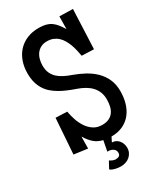

<svg xmlns="http://www.w3.org/2000/svg" viewBox="-217 -793 899 1052"><g transform="rotate(-30 232.5 -267.5)"><path d="M305.2 101.6Q305.2 118.7 298.6 132.1Q292 145.5 281 154.8Q270 164.1 255.6 168.9Q241.2 173.8 225.1 173.8Q217.8 173.8 208.7 172.9Q199.7 171.9 190.7 169.7Q181.6 167.5 173.3 164.1Q165 160.6 159.7 155.3L183.1 112.3Q189 116.7 199.5 121.3Q210 126 218.3 126Q232.4 126 241 120.6Q249.5 115.2 249.5 100.6Q249.5 91.3 245.1 84.7Q240.7 78.1 233.9 74Q227.1 69.8 219 67.9Q210.9 65.9 203.6 66.4H199.7L212.4 0.5Q181.6 -6.3 159.7 -25.1Q137.7 -43.9 118.2 -76.2L117.2 -1L31.2 -12.7L46.9 -236.3L119.1 -233.4Q123.5 -207.5 132.8 -179.4Q142.1 -151.4 157.5 -127.9Q172.9 -104.5 195.6 -89.4Q218.3 -74.2 250 -74.2Q275.4 -74.2 292.7 -82.5Q310.1 -90.8 320.8 -105.5Q331.5 -120.1 336.2 -140.1Q340.8 -160.2 340.8 -183.6Q340.8 -210 332.3 -230.7Q323.7 -251.5 308.6 -267.3Q293.5 -283.2 273.2 -294.7Q252.9 -306.2 229.5 -314.5Q202.6 -323.7 178 -334Q153.3 -344.2 131.8 -356.7Q110.4 -369.1 92.5 -384.5Q74.7 -399.9 62 -419.9Q49.3 -439.9 42.2 -465.3Q35.2 -490.7 35.2 -523.4Q35.2 -564 47.4 -598.1Q59.6 -632.3 82.5 -657Q105.5 -681.6 138.2 -695.3Q170.9 -709 211.9 -709Q237.8 -709 256.6 -704.1Q275.4 -699.2 290 -689Q304.7 -678.7 316.9 -663.3Q329.1 -647.9 341.8 -627L342.8 -707L427.7 -705.1L417 -456.1L340.8 -459Q337.4 -477.1 333.3 -496.3Q329.1 -515.6 322.3 -533.7Q315.4 -551.8 306.2 -568.1Q296.9 -584.5 283.9 -596.7Q271 -608.9 253.9 -616Q236.8 -623 214.8 -623Q192.4 -623 176 -614.5Q159.7 -606 148.9 -591.6Q138.2 -577.1 133.1 -558.3Q127.9 -539.6 127.9 -519.5Q127.9 -491.2 137.2 -471.2Q146.5 -451.2 162.4 -436.8Q178.2 -422.4 199.2 -412.1Q220.2 -401.9 244.1 -393.6Q280.8 -380.4 314 -362.3Q347.2 -344.2 372.6 -319.3Q397.9 -294.4 412.8 -261.5Q427.7 -228.5 427.7 -185.5Q427.7 -146 417.7 -111.3Q407.7 -76.7 387.2 -50.5Q366.7 -24.4 335.2 -9.3Q303.7 5.9 261.2 5.9L246.6 35.2Q260.3 35.2 271 40.8Q281.7 46.4 289.3 55.7Q296.9 64.9 301 76.9Q305.2 88.9 305.2 101.6Z"/></g></svg>

Font: Maiden Orange
Style: Regular
Weight: 400
Designer: Astigmatic (AOETI)
Foundry: Astigmatic (AOETI)
Version: Version 1.001